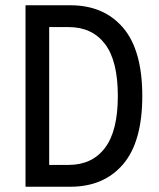

<svg xmlns="http://www.w3.org/2000/svg" viewBox="-20 -710 606 730"><path d="M77 0V-690H247Q375 -690 448 -604.5Q521 -519 521 -345Q521 -171 448 -85.5Q375 0 247 0ZM167 -83H241Q330 -83 379 -147.5Q428 -212 428 -345Q428 -479 379 -543Q330 -607 241 -607H167Z"/></svg>

Font: Radio Canada Condensed
Style: Regular
Weight: 400
Width: 3
Designer: Charles Daoud, Etienne Aubert Bonn, Alexandre Saumier Demers, Jacques Le Bailly
Foundry: Radio-Canada
Version: Version 2.104; ttfautohint (v1.8.4.7-5d5b);gftools[0.9.28.de